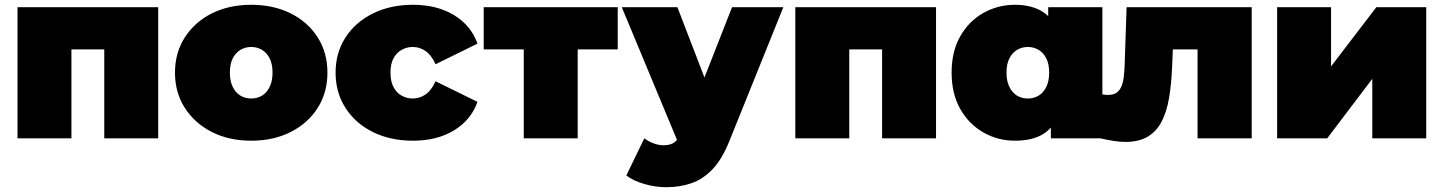

<svg xmlns="http://www.w3.org/2000/svg" viewBox="-20 -577 6023 801"><path d="M53 0V-547H640V0H415V-418L464 -371H229L278 -418V0Z M1028 10Q935 10 863.5 -26.5Q792 -63 751 -127Q710 -191 710 -274Q710 -357 751 -421Q792 -485 863.5 -521Q935 -557 1028 -557Q1121 -557 1193 -521Q1265 -485 1305.5 -421Q1346 -357 1346 -274Q1346 -191 1305.5 -127Q1265 -63 1193 -26.5Q1121 10 1028 10ZM1028 -166Q1053 -166 1073 -178Q1093 -190 1105 -214.5Q1117 -239 1117 -274Q1117 -310 1105 -333.5Q1093 -357 1073 -369Q1053 -381 1028 -381Q1003 -381 983 -369Q963 -357 951 -333.5Q939 -310 939 -274Q939 -239 951 -214.5Q963 -190 983 -178Q1003 -166 1028 -166Z M1703 10Q1609 10 1536 -26Q1463 -62 1421.5 -126.5Q1380 -191 1380 -274Q1380 -357 1421.5 -421Q1463 -485 1536 -521Q1609 -557 1703 -557Q1803 -557 1874 -514Q1945 -471 1972 -395L1797 -309Q1780 -347 1755.5 -364Q1731 -381 1702 -381Q1677 -381 1655.5 -369Q1634 -357 1621.5 -333.5Q1609 -310 1609 -274Q1609 -238 1621.5 -214Q1634 -190 1655.5 -178Q1677 -166 1702 -166Q1731 -166 1755.5 -183Q1780 -200 1797 -238L1972 -152Q1945 -76 1874 -33Q1803 10 1703 10Z M2165 0V-419L2214 -371H1998V-547H2557V-371H2341L2390 -419V0Z M2759 204Q2714 204 2667.5 190.5Q2621 177 2593 155L2668 0Q2685 13 2706.5 21Q2728 29 2748 29Q2778 29 2794 16.5Q2810 4 2820 -21L2843 -79L2859 -101L3034 -547H3248L3023 11Q2993 86 2953.5 128Q2914 170 2865.5 187Q2817 204 2759 204ZM2812 25 2574 -547H2806L2970 -121Z M3298 0V-547H3885V0H3660V-418L3709 -371H3474L3523 -418V0Z M4214 10Q4143 10 4082.5 -24.5Q4022 -59 3986 -122.5Q3950 -186 3950 -274Q3950 -362 3986 -425.5Q4022 -489 4082.5 -523Q4143 -557 4214 -557Q4286 -557 4332 -526.5Q4378 -496 4400 -433.5Q4422 -371 4422 -274Q4422 -176 4401.5 -113Q4381 -50 4335.5 -20Q4290 10 4214 10ZM4268 -166Q4293 -166 4313 -178Q4333 -190 4345 -214.5Q4357 -239 4357 -274Q4357 -310 4345 -333.5Q4333 -357 4313 -369Q4293 -381 4268 -381Q4243 -381 4223 -369Q4203 -357 4191 -333.5Q4179 -310 4179 -274Q4179 -239 4191 -214.5Q4203 -190 4223 -178Q4243 -166 4268 -166ZM4364 0V-74L4363 -274L4353 -474V-547H4579V0Z M4570 0 4579 -183Q4585 -182 4591 -181.5Q4597 -181 4602 -181Q4624 -181 4637 -189.5Q4650 -198 4657.5 -214.5Q4665 -231 4668 -254.5Q4671 -278 4672 -309L4680 -547H5202V0H4976V-418L5025 -371H4829L4875 -421L4870 -300Q4867 -226 4857 -167.5Q4847 -109 4825.5 -68.5Q4804 -28 4767.5 -6.5Q4731 15 4675 15Q4653 15 4626.5 11Q4600 7 4570 0Z M5308 0V-547H5533V-300L5722 -547H5930V0H5705V-248L5517 0Z"/></svg>

Font: MOST Montserrat Black
Style: Regular
Weight: 900
Designer: Julieta Ulanovsky
Foundry: Julieta Ulanovsky
Version: Version 8.000;March 11, 2024;FontCreator 15.0.0.2926 64-bit